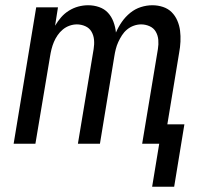

<svg xmlns="http://www.w3.org/2000/svg" viewBox="-20 -548 790 732"><path d="M644 164H560L587 0H522L582 -361Q585 -379 583.5 -396Q582 -413 574 -427Q566 -441 550.5 -448Q535 -455 518 -455Q504 -455 490 -450Q476 -445 464.5 -435.5Q453 -426 445 -413.5Q437 -401 431 -388Q425 -375 421.5 -361Q418 -347 416 -334L361 0H277L337 -361Q340 -379 338.5 -396Q337 -413 329 -427Q321 -441 305.5 -448Q290 -455 273 -455Q259 -455 245 -450Q231 -445 219.5 -435.5Q208 -426 199.5 -413.5Q191 -401 185.5 -388Q180 -375 176.5 -361Q173 -347 171 -334L115 0H32L118 -520H201L190 -450Q200 -467 213 -482Q226 -497 243 -507.5Q260 -518 278.5 -523Q297 -528 316 -528Q316 -528 316 -528Q316 -528 316 -528Q338 -528 358 -521Q378 -514 391.5 -499.5Q405 -485 412.5 -465Q420 -445 422 -424Q431 -445 444.5 -464.5Q458 -484 476.5 -499Q495 -514 517 -521Q539 -528 561 -528Q561 -528 561 -528Q561 -528 561 -528Q582 -528 601.5 -521.5Q621 -515 634.5 -501.5Q648 -488 656 -469.5Q664 -451 666.5 -431Q669 -411 668 -389.5Q667 -368 663 -347L618 -74H683Z"/></svg>

Font: Zed Sans Extended
Style: Italic
Weight: 400
Width: 7
Italic angle: -9°
Designer: Belleve Invis
Foundry: Belleve Invis
Version: Version 1.0.0; ttfautohint (v1.8.4)